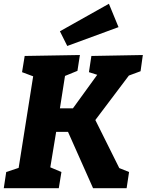

<svg xmlns="http://www.w3.org/2000/svg" viewBox="-26 -999 778 1019"><path d="M720 -621 658 -598 480 -362 607 -107 659 -86 646 0H468L335 -299H272L241 -111L300 -86L286 0H-6L7 -86L73 -108L150 -594L91 -616L105 -702L398 -707L385 -623L319 -596L292 -424H361L490 -602L446 -616L459 -702L732 -707ZM603 -855 331 -755 292 -833 552 -979Z"/></svg>

Font: Bitter Pro ExtraBold
Style: Italic
Weight: 800
Italic angle: -9°
Designer: Sol Matas, and Bitter project Authors
Foundry: Sol Matas
Version: Version 1.010